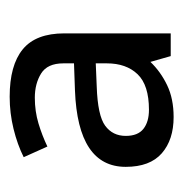

<svg xmlns="http://www.w3.org/2000/svg" viewBox="-11 -751 379 397"><g transform="rotate(-90 178.5 -552.5)"><path d="M177 -722Q242 -722 275 -695Q308 -668 308 -609V-389H261L249 -431Q229 -410 201 -396.5Q173 -383 135 -383Q88 -383 60 -407.5Q32 -432 32 -482Q32 -581 190 -587L246 -589V-611Q246 -644 225 -657Q204 -670 175 -670Q147 -670 122 -662.5Q97 -655 74 -644L52 -693Q78 -706 110.5 -714Q143 -722 177 -722ZM198 -542Q138 -540 117 -524.5Q96 -509 96 -482Q96 -457 110.5 -445.5Q125 -434 150 -434Q201 -434 223.5 -457.5Q246 -481 246 -521V-544Z"/></g></svg>

Font: Noto Sans NKo
Style: Regular
Weight: 400
Designer: Monotype Design Team
Foundry: Monotype Imaging Inc.
Version: Version 2.003; ttfautohint (v1.8.4.7-5d5b)